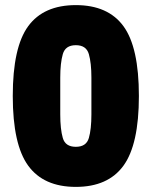

<svg xmlns="http://www.w3.org/2000/svg" viewBox="-20 -720 594 752"><path d="M277 12Q151 12 90.5 -71Q30 -154 30 -344Q30 -535 90.5 -617.5Q151 -700 277 -700Q403 -700 463.5 -617.5Q524 -535 524 -344Q524 -154 463.5 -71Q403 12 277 12ZM277 -145Q318 -145 328 -179.5Q338 -214 338 -272V-416Q338 -473 328 -508Q318 -543 277 -543Q236 -543 226 -508Q216 -473 216 -416V-272Q216 -214 226 -179.5Q236 -145 277 -145Z"/></svg>

Font: Archivo ExtraCondensed Black
Style: Regular
Weight: 900
Width: 2
Designer: Hector Gatti
Foundry: Omnibus-Type
Version: Version 2.001; ttfautohint (v1.8.3)